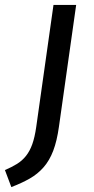

<svg xmlns="http://www.w3.org/2000/svg" viewBox="-97 -547 382 779"><path d="M-77 143Q-49 131 -28 118Q-7 105 8.5 85.5Q24 66 34 38Q44 10 50 -32L120 -527H212L142 -32Q134 25 119 64.5Q104 104 80 131.5Q56 159 23.5 177.5Q-9 196 -51 212Z"/></svg>

Font: Yekcdsyqcyvpieeyorgstswgcgt
Style: Regular
Weight: 400
Italic angle: -8°
Designer: Carrois Corporate & Edenspiekermann
Foundry: Carrois Corporate GbR & Edenspiekermann AG
Version: Version 2.001